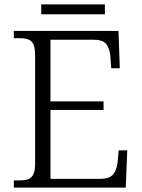

<svg xmlns="http://www.w3.org/2000/svg" viewBox="-20 -855 647 875"><path d="M43 0V-33H69Q92 -33 107.5 -38Q123 -43 131.5 -59.5Q140 -76 140 -109V-603Q140 -637 132 -653.5Q124 -670 108 -675.5Q92 -681 69 -681H43V-714H520L526 -544H487L483 -598Q480 -634 464.5 -654Q449 -674 406 -674H210V-393H452V-354H210V-40H435Q479 -40 495.5 -60Q512 -80 516 -116L521 -170H560L553 0ZM168 -790V-835H458V-790Z"/></svg>

Font: Noto Rashi Hebrew Light
Style: Regular
Weight: 300
Version: Version 1.006